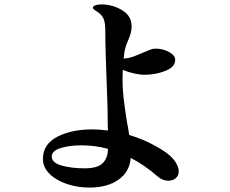

<svg xmlns="http://www.w3.org/2000/svg" viewBox="-20 -808 1040 868"><path d="M788 -33Q788 -14 774.5 -2.5Q761 9 741 9Q715 9 693 -10Q632 -63 571 -94Q566 -31 515.5 4.5Q465 40 384 40Q330 40 281.5 23.5Q233 7 203.5 -22.5Q174 -52 174 -89Q174 -156 238.5 -189.5Q303 -223 397 -223Q430 -223 468 -218Q468 -236 467 -245Q467 -318 464 -385Q456 -583 456 -671Q456 -707 447.5 -725Q439 -743 418 -756Q411 -760 405.5 -764.5Q400 -769 400 -773Q400 -780 411 -784Q422 -788 438 -788Q489 -788 532 -762Q575 -736 575 -689Q575 -672 571 -658Q567 -644 559 -625Q545 -593 542 -569L539 -543Q563 -545 581 -551.5Q599 -558 629 -571Q660 -584 667 -586Q673 -588 686 -588Q716 -588 744 -573Q772 -558 772 -537Q772 -505 727.5 -487.5Q683 -470 635 -470Q613 -470 586 -476Q559 -482 535 -492Q534 -480 534 -456Q534 -404 539.5 -358.5Q545 -313 555 -250Q559 -233 560.5 -220Q562 -207 564 -198Q616 -182 660 -160Q704 -138 731 -118Q760 -97 774 -74.5Q788 -52 788 -33ZM349 -151Q293 -151 253.5 -138.5Q214 -126 214 -100Q214 -72 259 -59.5Q304 -47 363 -47Q422 -47 445 -71Q468 -95 468 -135Q411 -151 349 -151Z"/></svg>

Font: Shippori Mincho ExtraBold
Style: Regular
Weight: 800
Designer: FONTDASU
Foundry: FONTDASU / Google Inc. / but / Adobe
Version: Version 3.110; ttfautohint (v1.8.3)